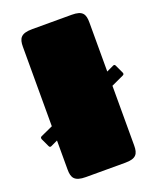

<svg xmlns="http://www.w3.org/2000/svg" viewBox="-169 -888 799 976"><g transform="rotate(-20 230.5 -400.0)"><path d="M50 -68C50 -23 63 0 125 0H338C397 0 410 -22 410 -67V-390L477 -421C483 -424 485 -428 482 -435L461 -480C458 -486 455 -488 448 -485L410 -467V-732C410 -778 398 -800 339 -800H125C63 -800 50 -777 50 -732V-302L-16 -272C-22 -269 -23 -265 -21 -258L0 -213C3 -206 8 -205 14 -208L50 -225Z"/></g></svg>

Font: Fascinate
Style: Regular
Weight: 900
Designer: Astigmatic (AOETI)
Foundry: Astigmatic (AOETI)
Version: Version 1.000